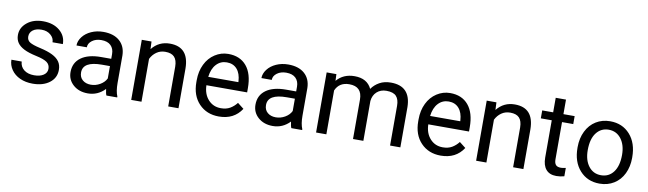

<svg xmlns="http://www.w3.org/2000/svg" viewBox="-39 -1154 5608 1662"><g transform="rotate(10 2765.0 -323.0)"><path d="M376 -140.1Q376 -176.8 348.4 -197Q320.8 -217.3 252.2 -231.9Q183.6 -246.6 143.3 -267.1Q103 -287.6 83.7 -315.9Q64.5 -344.2 64.5 -383.3Q64.5 -448.2 119.4 -493.2Q174.3 -538.1 259.8 -538.1Q349.6 -538.1 405.5 -491.7Q461.4 -445.3 461.4 -373H370.6Q370.6 -410.2 339.1 -437Q307.6 -463.9 259.8 -463.9Q210.4 -463.9 182.6 -442.4Q154.8 -420.9 154.8 -386.2Q154.8 -353.5 180.7 -336.9Q206.5 -320.3 274.2 -305.2Q341.8 -290 383.8 -269Q425.8 -248 446 -218.5Q466.3 -189 466.3 -146.5Q466.3 -75.7 409.7 -33Q353 9.8 262.7 9.8Q199.2 9.8 150.4 -12.7Q101.6 -35.2 74 -75.4Q46.4 -115.7 46.4 -162.6H136.7Q139.2 -117.2 173.1 -90.6Q207 -64 262.7 -64Q314 -64 345 -84.7Q376 -105.5 376 -140.1Z M760.3 -68.8Q802.7 -68.8 840.8 -90.8Q878.9 -112.8 896 -147.9V-256.3H825.2Q659.2 -256.3 659.2 -159.2Q659.2 -116.7 687.5 -92.8Q715.8 -68.8 760.3 -68.8ZM910.2 0Q902.3 -15.6 897.5 -55.7Q834.5 9.8 747.1 9.8Q668.9 9.8 618.9 -34.4Q568.8 -78.6 568.8 -146.5Q568.8 -229 631.6 -274.7Q694.3 -320.3 808.1 -320.3H896V-361.8Q896 -409.2 867.7 -437.3Q839.4 -465.3 784.2 -465.3Q735.8 -465.3 703.1 -440.9Q670.4 -416.5 670.4 -381.8H579.6Q579.6 -421.4 607.7 -458.3Q635.7 -495.1 683.8 -516.6Q731.9 -538.1 789.6 -538.1Q880.9 -538.1 932.6 -492.4Q984.4 -446.8 986.3 -366.7V-123.5Q986.3 -50.8 1004.9 -7.8V0Z M1213.4 -528.3 1216.3 -461.9Q1276.9 -538.1 1374.5 -538.1Q1542 -538.1 1543.5 -349.1V0H1453.1V-349.6Q1452.6 -406.7 1427 -434.1Q1401.4 -461.4 1347.2 -461.4Q1303.2 -461.4 1270 -438Q1236.8 -414.6 1218.3 -376.5V0H1127.9V-528.3Z M1887.7 -463.9Q1833 -463.9 1795.9 -424.1Q1758.8 -384.3 1750 -312.5H2014.6V-319.3Q2010.7 -388.2 1977.5 -426Q1944.3 -463.9 1887.7 -463.9ZM1898.9 9.8Q1791.5 9.8 1724.1 -60.8Q1656.7 -131.3 1656.7 -249.5V-266.1Q1656.7 -344.7 1686.8 -406.5Q1716.8 -468.3 1770.8 -503.2Q1824.7 -538.1 1887.7 -538.1Q1990.7 -538.1 2047.9 -470.2Q2105 -402.3 2105 -275.9V-238.3H1747.1Q1749 -160.2 1792.7 -112.1Q1836.4 -64 1903.8 -64Q1951.7 -64 1984.9 -83.5Q2018.1 -103 2043 -135.3L2098.1 -92.3Q2031.7 9.8 1898.9 9.8Z M2385.7 -68.8Q2428.2 -68.8 2466.3 -90.8Q2504.4 -112.8 2521.5 -147.9V-256.3H2450.7Q2284.7 -256.3 2284.7 -159.2Q2284.7 -116.7 2313 -92.8Q2341.3 -68.8 2385.7 -68.8ZM2535.6 0Q2527.8 -15.6 2522.9 -55.7Q2460 9.8 2372.6 9.8Q2294.4 9.8 2244.4 -34.4Q2194.3 -78.6 2194.3 -146.5Q2194.3 -229 2257.1 -274.7Q2319.8 -320.3 2433.6 -320.3H2521.5V-361.8Q2521.5 -409.2 2493.2 -437.3Q2464.8 -465.3 2409.7 -465.3Q2361.3 -465.3 2328.6 -440.9Q2295.9 -416.5 2295.9 -381.8H2205.1Q2205.1 -421.4 2233.2 -458.3Q2261.2 -495.1 2309.3 -516.6Q2357.4 -538.1 2415 -538.1Q2506.3 -538.1 2558.1 -492.4Q2609.9 -446.8 2611.8 -366.7V-123.5Q2611.8 -50.8 2630.4 -7.8V0Z M2838.4 -528.3 2840.8 -469.7Q2898.9 -538.1 2997.6 -538.1Q3108.4 -538.1 3148.4 -453.1Q3174.8 -491.2 3217 -514.6Q3259.3 -538.1 3316.9 -538.1Q3490.7 -538.1 3493.7 -354V0H3403.3V-348.6Q3403.3 -405.3 3377.4 -433.3Q3351.6 -461.4 3290.5 -461.4Q3240.2 -461.4 3207 -431.4Q3173.8 -401.4 3168.5 -350.6V0H3077.6V-346.2Q3077.6 -461.4 2964.8 -461.4Q2876 -461.4 2843.3 -385.7V0H2752.9V-528.3Z M3837.9 -463.9Q3783.2 -463.9 3746.1 -424.1Q3709 -384.3 3700.2 -312.5H3964.8V-319.3Q3960.9 -388.2 3927.7 -426Q3894.5 -463.9 3837.9 -463.9ZM3849.1 9.8Q3741.7 9.8 3674.3 -60.8Q3606.9 -131.3 3606.9 -249.5V-266.1Q3606.9 -344.7 3637 -406.5Q3667 -468.3 3720.9 -503.2Q3774.9 -538.1 3837.9 -538.1Q3940.9 -538.1 3998 -470.2Q4055.2 -402.3 4055.2 -275.9V-238.3H3697.3Q3699.2 -160.2 3742.9 -112.1Q3786.6 -64 3854 -64Q3901.9 -64 3935.1 -83.5Q3968.3 -103 3993.2 -135.3L4048.3 -92.3Q3981.9 9.8 3849.1 9.8Z M4245.1 -528.3 4248 -461.9Q4308.6 -538.1 4406.2 -538.1Q4573.7 -538.1 4575.2 -349.1V0H4484.9V-349.6Q4484.4 -406.7 4458.7 -434.1Q4433.1 -461.4 4378.9 -461.4Q4335 -461.4 4301.8 -438Q4268.6 -414.6 4250 -376.5V0H4159.7V-528.3Z M4834 -656.2V-528.3H4932.6V-458.5H4834V-130.9Q4834 -99.1 4847.2 -83.3Q4860.4 -67.4 4892.1 -67.4Q4907.7 -67.4 4935.1 -73.2V0Q4899.4 9.8 4865.7 9.8Q4805.2 9.8 4774.4 -26.9Q4743.7 -63.5 4743.7 -130.9V-458.5H4647.5V-528.3H4743.7V-656.2Z M5095.2 -258.3Q5095.2 -170.4 5136 -117.2Q5176.8 -64 5245.1 -64Q5314 -64 5354.5 -117.9Q5395 -171.9 5395 -269Q5395 -356 5353.8 -409.9Q5312.5 -463.9 5244.1 -463.9Q5177.2 -463.9 5136.2 -410.6Q5095.2 -357.4 5095.2 -258.3ZM5004.4 -269Q5004.4 -346.7 5034.9 -408.7Q5065.4 -470.7 5119.9 -504.4Q5174.3 -538.1 5244.1 -538.1Q5352.1 -538.1 5418.7 -463.4Q5485.4 -388.7 5485.4 -264.6V-258.3Q5485.4 -181.2 5455.8 -119.9Q5426.3 -58.6 5371.3 -24.4Q5316.4 9.8 5245.1 9.8Q5137.7 9.8 5071 -64.9Q5004.4 -139.6 5004.4 -262.7Z"/></g></svg>

Font: RobotoDraft
Style: Regular
Weight: 400
Version: Version 2.001101; 2014